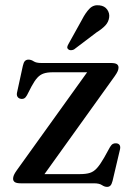

<svg xmlns="http://www.w3.org/2000/svg" viewBox="-20 -717 517 751"><path d="M429.2 -419.7 139.9 -16.3 121.2 -36H293.3Q316.9 -36 332 -40.9Q347 -45.7 359.4 -59.6Q371.8 -73.4 387 -99.8L410.3 -141.9Q415.8 -151.3 422.2 -154.4Q428.5 -157.4 435.8 -156.4Q444.6 -155.2 448.1 -149.2Q451.6 -143.2 449.5 -133.3L420.3 -9.5Q417 3.6 412 8.8Q406.9 14 398.9 14Q389 14 378.7 7Q368.3 0 347.5 0H61.5Q44.6 0 37.9 -4.7Q31.2 -9.4 31.2 -17.9Q31.2 -24.5 34.4 -32.2Q37.6 -39.8 45.6 -50.9L333.1 -451.4L349.5 -434.3H186.1Q165 -434.3 151 -429.6Q137 -425 126.1 -413Q115.1 -401 103.2 -378.8L85.6 -344.6Q80.7 -335.6 74.8 -332.3Q68.8 -329 60.6 -330.6Q52.4 -332.2 48.4 -338.7Q44.4 -345.2 46.7 -355.4L69.3 -459.3Q72.3 -473.1 77.6 -478.5Q83 -483.8 91.6 -483.8Q101.8 -483.8 111.7 -477.2Q121.6 -470.6 141.6 -470.6H413.3Q430.2 -470.6 436.9 -466.1Q443.6 -461.5 443.6 -452.7Q443.6 -446.4 440.4 -438.7Q437.2 -431.1 429.2 -419.7ZM300.8 -640.3Q315 -668 330.6 -683.6Q346.1 -699.2 369.1 -696.1Q389.3 -693.9 399.3 -679.6Q409.2 -665.3 407 -649.2Q404.8 -631.3 392.2 -617.6Q379.5 -603.9 357.6 -590.3L269.4 -523.5Q263.8 -520.8 257.6 -520.6Q251.4 -520.3 247.1 -524.1Q242.1 -528.5 243.3 -534Q244.5 -539.5 247.9 -545Z"/></svg>

Font: Fraunces
Style: Regular
Weight: 900
Version: Version 1.000;[b76b70a41]